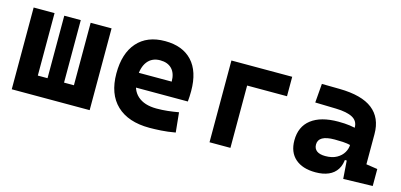

<svg xmlns="http://www.w3.org/2000/svg" viewBox="-54 -846 2452 1174"><g transform="rotate(15 1172.0 -258.5)"><path d="M407.2 0V-517.6H539.6V0ZM66.9 0V-122.1H521.5V0ZM46.4 0V-517.6H178.7V0ZM240.2 0V-517.6H344.7V0Z M919.9 9.8Q785.5 9.8 712.3 -59.8Q639.2 -129.4 639.2 -259.8Q639.2 -386.7 701.3 -457Q763.5 -527.3 877 -527.3Q987.8 -527.3 1048.3 -462.4Q1108.9 -397.4 1108.9 -273.4Q1108.9 -238.3 1105.8 -206.5H726.1V-298.3H979Q979 -350.5 952.4 -378.4Q925.8 -406.2 877.9 -406.2Q826.2 -406.2 797.6 -369.4Q769 -332.5 769 -264.6Q769 -191.5 811.3 -153.4Q853.6 -115.2 931.6 -115.2Q966.9 -115.2 1001 -118.9Q1035.2 -122.6 1070.8 -128.9L1083.5 -3.9Q1033.9 4.9 992.7 7.3Q951.6 9.8 919.9 9.8Z M1298.3 0V-517.6H1430.7V0ZM1328.6 -394.5V-517.6H1683.1V-394.5Z M2146 4.9 2134.8 -148.4 2132.8 -215.8V-316.9Q2132.8 -358.4 2097.4 -377.7Q2062 -397 1992.2 -398.9L1859.9 -402.3L1869.6 -522.5L1982.4 -521Q2123 -519 2191.4 -465.6Q2259.8 -412.1 2259.8 -309.6V-118.2L2331.5 -107.4V0ZM1970.7 9.8Q1888.2 9.8 1842.3 -30.8Q1796.4 -71.3 1796.4 -146Q1796.4 -232.9 1856.4 -279.3Q1916.5 -325.7 2026.9 -325.7Q2069.3 -325.7 2100.3 -321.3Q2131.3 -316.9 2163.1 -307.6L2141.6 -204.6Q2110.4 -211.9 2085.4 -213.1Q2060.5 -214.4 2033.2 -214.4Q1930.7 -214.4 1930.7 -155.8Q1930.7 -129.4 1949.2 -115.5Q1967.8 -101.6 2003.4 -101.6Q2046.4 -101.6 2075.2 -117.7Q2104 -133.8 2118.4 -158.7Q2132.8 -183.6 2132.8 -210V-242.2L2151.4 -109.4H2109.9L2127 -125Q2125.5 -80.1 2106.4 -50Q2087.4 -20 2053 -5.1Q2018.6 9.8 1970.7 9.8Z"/></g></svg>

Font: Cascadia Code
Style: Regular
Weight: 400
Monospace: yes
Designer: Aaron Bell
Foundry: Saja Typeworks
Version: Version 2106.017